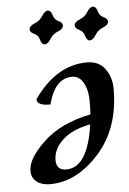

<svg xmlns="http://www.w3.org/2000/svg" viewBox="-52 -751 539 800"><g transform="rotate(-5 217.0 -351.0)"><path d="M125.5 9.8Q91.3 9.8 69.8 -6.3Q48.3 -22.5 48.3 -52.7Q48.3 -104.5 120.6 -172.4Q192.9 -240.2 316.9 -265.1Q319.3 -273.4 319.3 -321.8Q319.3 -366.7 302.2 -397.5Q285.2 -428.2 254.9 -428.2Q183.1 -428.2 155.3 -320.8Q99.1 -320.8 99.1 -347.7Q193.8 -482.4 321.8 -482.4Q371.1 -482.4 397.2 -447.3Q423.3 -412.1 423.3 -362.8Q423.3 -197.3 329.8 -93.8Q236.3 9.8 125.5 9.8ZM197.8 -45.4Q288.1 -45.4 313 -224.1Q237.3 -209.5 196.8 -171.9Q156.2 -134.3 156.2 -87.9Q156.2 -45.4 197.8 -45.4ZM153.8 -572.3Q140.6 -573.7 135.7 -593Q130.9 -612.3 113.5 -620.1Q96.2 -627.9 96.2 -640.1Q96.2 -654.3 121.1 -664.1Q141.6 -672.4 153.1 -691.4Q164.6 -710.4 178.2 -711.9Q191.9 -710.4 196.8 -691.4Q201.7 -672.4 218.8 -664.3Q235.8 -656.2 235.8 -644.5Q235.8 -629.9 211.4 -620.6Q190.9 -612.3 179.4 -593Q168 -573.7 153.8 -572.3ZM342.3 -572.3Q329.1 -573.7 324.2 -593Q319.3 -612.3 302 -620.1Q284.7 -627.9 284.7 -640.1Q284.7 -654.3 309.6 -664.1Q330.1 -672.4 341.6 -691.4Q353 -710.4 366.7 -711.9Q380.4 -710.4 385.3 -691.4Q390.1 -672.4 407.2 -664.3Q424.3 -656.2 424.3 -644.5Q424.3 -629.9 399.9 -620.6Q379.4 -612.3 367.9 -593Q356.4 -573.7 342.3 -572.3Z"/></g></svg>

Font: Kelvinch
Style: Italic
Weight: 400
Italic angle: -10°
Designer: Paul James Miller
Foundry: High-Logic / Made with FontCreator
Version: Version 3.40;July 22, 2017;FontCreator 11.0.0.2388 64-bit